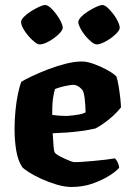

<svg xmlns="http://www.w3.org/2000/svg" viewBox="-20 -745 521 765"><path d="M265 0Q238 0 206 -9.5Q174 -19 144.5 -32.5Q115 -46 94 -59.5Q73 -73 68 -80Q51 -106 44.5 -146.5Q38 -187 38 -230Q38 -267 41.5 -303.5Q45 -340 51.5 -371Q58 -402 65 -419Q79 -428 107.5 -441.5Q136 -455 171 -468.5Q206 -482 241.5 -491Q277 -500 306 -500Q327 -500 354.5 -490Q382 -480 407.5 -466Q433 -452 444 -440Q449 -425 453 -400Q457 -375 459.5 -351.5Q462 -328 462 -317Q448 -299 429.5 -282.5Q411 -266 392.5 -253Q374 -240 360 -233Q333 -227 304 -223Q275 -219 246 -217Q217 -215 190 -214Q192 -180 193.5 -160.5Q195 -141 199 -136Q202 -132 212 -126Q222 -120 235 -114Q248 -108 259.5 -103.5Q271 -99 277 -99Q292 -99 312 -100.5Q332 -102 354.5 -104Q377 -106 398.5 -108.5Q420 -111 438 -114Q443 -109 448 -100Q453 -91 455 -77Q444 -63 415.5 -45Q387 -27 348.5 -13.5Q310 0 265 0ZM247 -283Q260 -284 273 -285.5Q286 -287 298.5 -289.5Q311 -292 321 -297Q321 -308 320 -324Q319 -340 317 -356.5Q315 -373 310 -384Q304 -392 297 -397.5Q290 -403 283.5 -405Q277 -407 273 -407Q266 -407 251.5 -404.5Q237 -402 222.5 -398Q208 -394 199 -390Q195 -377 192 -358Q189 -339 188.5 -320.5Q188 -302 188 -287Q203 -285 218 -284Q233 -283 247 -283ZM365 -568Q357 -568 344.5 -578Q332 -588 320 -602.5Q308 -617 300 -632.5Q292 -648 292 -657Q292 -666 303 -677.5Q314 -689 330.5 -699.5Q347 -710 363 -717.5Q379 -725 388 -725Q397 -725 408.5 -714.5Q420 -704 431.5 -689Q443 -674 450 -659Q457 -644 457 -634Q457 -624 440 -608Q423 -592 401 -580Q379 -568 365 -568ZM138 -568Q130 -568 117.5 -578Q105 -588 92.5 -602.5Q80 -617 72 -632Q64 -647 64 -657Q64 -666 75 -677.5Q86 -689 102.5 -699.5Q119 -710 135 -717.5Q151 -725 160 -725Q169 -725 180.5 -715Q192 -705 203.5 -689.5Q215 -674 222.5 -659Q230 -644 230 -635Q230 -624 213 -608Q196 -592 174.5 -580Q153 -568 138 -568Z"/></svg>

Font: Texturina Medium 12pt ExtraBold
Style: Regular
Weight: 800
Version: Version 1.002